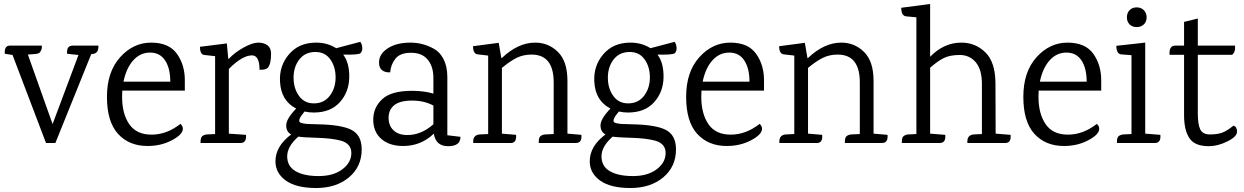

<svg xmlns="http://www.w3.org/2000/svg" viewBox="-20 -718 6245 964"><path d="M345 -489H474Q476 -449 444 -447L438 -446L258 0H211L43 -442L4 -448Q1 -489 30 -489H190V-482Q190 -474 188.5 -470.5Q187 -467 184 -461Q180 -449 158 -447L120 -444L244 -95L374 -442L317 -448Q313 -489 345 -489Z M908 -263H594Q593 -253 593 -232Q593 -147 629 -94.5Q665 -42 741 -42Q817 -42 886 -96Q898 -86 898 -71Q898 -43 843.5 -14Q789 15 721 15Q628 15 572.5 -46Q517 -107 517 -232Q517 -357 583 -430.5Q649 -504 739 -504Q829 -504 869 -447Q909 -390 908 -311ZM835 -308Q835 -375 809 -414.5Q783 -454 733.5 -454Q684 -454 649 -415Q614 -376 600 -308Z M1341 -448Q1341 -396 1324 -377Q1311 -366 1283 -368Q1283 -440 1245 -440Q1197 -440 1129 -372V-47L1215 -41Q1219 0 1187 0H987V-8Q987 -32 1001 -38Q1008 -42 1018 -43L1060 -45V-436L1006 -442Q984 -444 984 -483L1119 -500L1126 -423H1129Q1159 -455 1203.5 -479.5Q1248 -504 1276.5 -504Q1305 -504 1323 -490.5Q1341 -477 1341 -448Z M1543 -95 1573 -94Q1695 -92 1745.5 -65.5Q1796 -39 1796 32Q1796 119 1732 172.5Q1668 226 1567.5 226Q1467 226 1415 188.5Q1363 151 1363 92Q1363 16 1442 -43Q1417 -56 1417 -88.5Q1417 -121 1467 -173Q1391 -212 1386 -307Q1381 -387 1431 -445.5Q1481 -504 1567 -504Q1624 -504 1668 -476L1789 -508Q1798 -496 1799 -478Q1800 -460 1789 -450Q1773 -442 1703 -444Q1735 -402 1733.5 -328.5Q1732 -255 1685.5 -204Q1639 -153 1555 -153Q1532 -153 1509 -158Q1469 -111 1489 -102Q1507 -95 1543 -95ZM1482.5 -419Q1454 -382 1454 -328Q1454 -274 1481.5 -236Q1509 -198 1558.5 -199Q1608 -200 1636.5 -238Q1665 -276 1665 -329.5Q1665 -383 1638 -420.5Q1611 -458 1561 -457Q1511 -456 1482.5 -419ZM1744 50Q1744 3 1691 -12Q1645 -24 1573.5 -26Q1502 -28 1478 -32Q1422 17 1422 67Q1422 117 1464 141.5Q1506 166 1580 166Q1654 166 1699 132Q1744 98 1744 50Z M2292 -31Q2292 16 2230 16Q2168 16 2158 -47Q2094 15 2004 15Q1935 15 1894.5 -20.5Q1854 -56 1854 -117Q1854 -178 1899 -220Q1944 -262 2048 -262Q2109 -262 2156 -248V-327Q2156 -384 2127.5 -418.5Q2099 -453 2044 -453Q1989 -453 1965.5 -423.5Q1942 -394 1939 -355Q1915 -353 1899 -365Q1883 -377 1883 -404Q1883 -447 1927 -475.5Q1971 -504 2041 -504Q2102 -504 2157 -474Q2188 -458 2207 -421Q2226 -384 2226 -331V-39ZM2156 -188Q2110 -213 2049 -213Q1988 -213 1959.5 -190Q1931 -167 1931 -127Q1931 -87 1956 -63.5Q1981 -40 2025 -40Q2095 -40 2156 -94Z M2871 0H2685V-8Q2685 -32 2699 -38Q2706 -42 2716 -43L2760 -45V-304Q2760 -444 2649 -444Q2608 -444 2575 -428Q2542 -412 2500 -377V-47L2571 -41Q2575 0 2544 0H2356V-8Q2356 -40 2388 -43L2431 -45V-439L2379 -445Q2355 -447 2355 -486L2484 -503L2497 -427H2500Q2581 -504 2667 -504Q2734 -504 2781.5 -457Q2829 -410 2829 -312V-47L2899 -41Q2903 0 2871 0Z M3121 -95 3151 -94Q3273 -92 3323.5 -65.5Q3374 -39 3374 32Q3374 119 3310 172.5Q3246 226 3145.5 226Q3045 226 2993 188.5Q2941 151 2941 92Q2941 16 3020 -43Q2995 -56 2995 -88.5Q2995 -121 3045 -173Q2969 -212 2964 -307Q2959 -387 3009 -445.5Q3059 -504 3145 -504Q3202 -504 3246 -476L3367 -508Q3376 -496 3377 -478Q3378 -460 3367 -450Q3351 -442 3281 -444Q3313 -402 3311.5 -328.5Q3310 -255 3263.5 -204Q3217 -153 3133 -153Q3110 -153 3087 -158Q3047 -111 3067 -102Q3085 -95 3121 -95ZM3060.5 -419Q3032 -382 3032 -328Q3032 -274 3059.5 -236Q3087 -198 3136.5 -199Q3186 -200 3214.5 -238Q3243 -276 3243 -329.5Q3243 -383 3216 -420.5Q3189 -458 3139 -457Q3089 -456 3060.5 -419ZM3322 50Q3322 3 3269 -12Q3223 -24 3151.5 -26Q3080 -28 3056 -32Q3000 17 3000 67Q3000 117 3042 141.5Q3084 166 3158 166Q3232 166 3277 132Q3322 98 3322 50Z M3816 -263H3502Q3501 -253 3501 -232Q3501 -147 3537 -94.5Q3573 -42 3649 -42Q3725 -42 3794 -96Q3806 -86 3806 -71Q3806 -43 3751.5 -14Q3697 15 3629 15Q3536 15 3480.5 -46Q3425 -107 3425 -232Q3425 -357 3491 -430.5Q3557 -504 3647 -504Q3737 -504 3777 -447Q3817 -390 3816 -311ZM3743 -308Q3743 -375 3717 -414.5Q3691 -454 3641.5 -454Q3592 -454 3557 -415Q3522 -376 3508 -308Z M4408 0H4222V-8Q4222 -32 4236 -38Q4243 -42 4253 -43L4297 -45V-304Q4297 -444 4186 -444Q4145 -444 4112 -428Q4079 -412 4037 -377V-47L4108 -41Q4112 0 4081 0H3893V-8Q3893 -40 3925 -43L3968 -45V-439L3916 -445Q3892 -447 3892 -486L4021 -503L4034 -427H4037Q4118 -504 4204 -504Q4271 -504 4318.5 -457Q4366 -410 4366 -312V-47L4436 -41Q4440 0 4408 0Z M5027 0H4837V-8Q4837 -40 4869 -43L4910 -45V-296Q4910 -369 4879 -405.5Q4848 -442 4798.5 -442Q4749 -442 4717.5 -426Q4686 -410 4650 -378V-47L4726 -41Q4730 0 4698 0H4508V-8Q4508 -32 4522 -38Q4529 -42 4539 -43L4581 -45V-631L4529 -636Q4505 -639 4505 -679L4650 -698V-433Q4719 -504 4807 -504Q4877 -504 4927 -455.5Q4977 -407 4978 -302L4979 -47L5054 -41Q5058 0 5027 0Z M5509 -263H5195Q5194 -253 5194 -232Q5194 -147 5230 -94.5Q5266 -42 5342 -42Q5418 -42 5487 -96Q5499 -86 5499 -71Q5499 -43 5444.5 -14Q5390 15 5322 15Q5229 15 5173.5 -46Q5118 -107 5118 -232Q5118 -357 5184 -430.5Q5250 -504 5340 -504Q5430 -504 5470 -447Q5510 -390 5509 -311ZM5436 -308Q5436 -375 5410 -414.5Q5384 -454 5334.5 -454Q5285 -454 5250 -415Q5215 -376 5201 -308Z M5778 0H5588V-8Q5588 -32 5602 -38Q5609 -42 5619 -43L5661 -45V-441L5609 -445Q5585 -448 5585 -488L5730 -504V-47L5806 -41Q5810 0 5778 0ZM5723 -595.5Q5709 -582 5687 -582Q5665 -582 5651.5 -595.5Q5638 -609 5638 -631Q5638 -653 5651.5 -667Q5665 -681 5687 -681Q5709 -681 5723 -667Q5737 -653 5737 -631Q5737 -609 5723 -595.5Z M5994 -443V-149Q5994 -93 6006.5 -68Q6019 -43 6054.5 -43Q6090 -43 6114 -51Q6138 -59 6173 -87Q6191 -82 6191 -57Q6191 -32 6142.5 -8Q6094 16 6049 16Q5979 16 5952 -24Q5925 -64 5925 -140V-443H5852Q5849 -489 5881 -489H5925V-608L5994 -625V-489H6181Q6184 -456 6166 -443Z"/></svg>

Font: Karma
Style: Regular
Weight: 400
Designer: Joana Correia
Foundry: Indian Type Foundry
Version: Version 1.202;PS 1.0;hotconv 1.0.78;makeotf.lib2.5.61930; tt